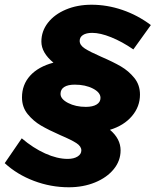

<svg xmlns="http://www.w3.org/2000/svg" viewBox="-55 -708 658 812"><path d="M-35 -18 37 -123Q85 -82 136 -59Q187 -36 231 -36Q257 -36 273 -46Q289 -56 289 -72Q289 -89 268.5 -102.5Q248 -116 201 -136Q151 -158 118.5 -177Q86 -196 62 -225.5Q38 -255 38 -296Q38 -350 72.5 -388Q107 -426 171 -443Q120 -485 120 -532Q120 -576 147.5 -611.5Q175 -647 223.5 -667.5Q272 -688 332 -688Q398 -688 462.5 -666Q527 -644 583 -602L509 -499Q461 -532 415 -550.5Q369 -569 335 -569Q310 -569 296 -560Q282 -551 282 -535Q282 -517 303.5 -503Q325 -489 373 -468Q424 -446 456.5 -427Q489 -408 513 -378.5Q537 -349 537 -308Q537 -257 503 -217Q469 -177 410 -159Q455 -121 455 -72Q455 -28 426 7.5Q397 43 347 63.5Q297 84 236 84Q160 84 88.5 57Q17 30 -35 -18ZM370 -294Q370 -317 338 -333.5Q306 -350 261 -350Q232 -350 216.5 -340Q201 -330 201 -311Q201 -289 233 -272.5Q265 -256 308 -256Q337 -256 353.5 -266Q370 -276 370 -294Z"/></svg>

Font: Gontserrat
Style: Bold Italic
Weight: 700
Italic angle: -11.3°
Designer: Julieta Ulanovsky
Foundry: Julieta Ulanovsky
Version: Version 6.001